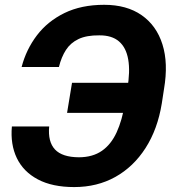

<svg xmlns="http://www.w3.org/2000/svg" viewBox="-20 -757 707 787"><path d="M588.5 -417.6 568.2 -294.3H254.9L275.2 -417.6ZM28.7 -238.7H181.6Q175.7 -176.1 205.4 -144.3Q235.2 -112.6 303.9 -112.3Q360 -112.6 397.7 -138.8Q435.4 -165 458.1 -214.6Q480.8 -264.1 492 -333.4L501.8 -392.2Q514.1 -464.1 505.6 -513Q497.2 -561.9 467.7 -587.3Q438.3 -612.6 386.7 -612.1Q334.9 -612.6 302.1 -597.1Q269.2 -581.5 250.4 -552.4Q231.5 -523.2 221.5 -482.4H68.6Q87.4 -554.3 131.2 -612Q175.1 -669.7 244.1 -703.5Q313.2 -737.3 407 -737.3Q499.4 -737.3 560.4 -694.9Q621.4 -652.5 645.8 -575.3Q670.3 -498 652.3 -392.4L643.2 -333Q626 -227.3 576.7 -150.4Q527.4 -73.4 452.9 -31.8Q378.3 9.8 284.2 9.8Q194.5 9.8 135.3 -21.6Q76 -52.9 49 -109Q22.1 -165 28.7 -238.7Z"/></svg>

Font: Inter Tight
Style: Italic
Weight: 400
Italic angle: -9.39999°
Designer: Rasmus Andersson
Foundry: rsms
Version: Version 3.002